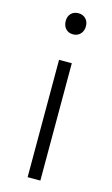

<svg xmlns="http://www.w3.org/2000/svg" viewBox="-118 -799 492 844"><g transform="rotate(15 128.5 -377.0)"><path d="M100 0V-534H158V0ZM130 -658Q109 -658 96.5 -671.5Q84 -685 84 -707Q84 -728 96.5 -741Q109 -754 130 -754Q150 -754 163 -741Q176 -728 176 -707Q176 -685 163 -671.5Q150 -658 130 -658Z"/></g></svg>

Font: Noto Sans HK Thin Light
Style: Regular
Weight: 300
Version: Version 2.004-H2;hotconv 1.0.118;makeotfexe 2.5.65603